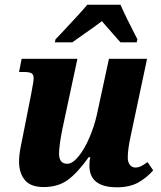

<svg xmlns="http://www.w3.org/2000/svg" viewBox="-20 -786 684 816"><path d="M360 -82Q360 -105 364 -118H357Q310 -52 268.5 -21.5Q227 9 165 9Q110 9 85.5 -21Q61 -51 61 -99Q61 -129 69 -167Q77 -205 78 -212L113 -389Q123 -441 123 -453Q123 -469 114 -474.5Q105 -480 82 -480H61L72 -536H309L245 -237Q231 -167 231 -133Q231 -90 266 -90Q288 -90 313.5 -121Q339 -152 360 -201Q381 -250 392 -300L443 -536H605L535 -206Q523 -151 523 -116Q523 -97 532 -85.5Q541 -74 555 -74Q568 -74 579 -79.5Q590 -85 607 -97L631 -62Q602 -29 566 -9.5Q530 10 477 10Q360 10 360 -82ZM216 -619 239 -643Q324 -733 351 -766H492Q515 -713 564 -619L561 -606H492L461 -641L413 -696L375 -668Q295 -611 287 -606H213Z"/></svg>

Font: Noto Serif NarrowExtraBold
Style: Italic
Weight: 800
Width: 4
Italic angle: -12°
Designer: Monotype Design Team
Foundry: Monotype Imaging Inc.
Version: Version 1.001